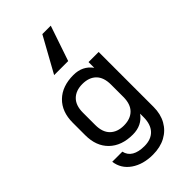

<svg xmlns="http://www.w3.org/2000/svg" viewBox="-304 -970 1208 1208"><g transform="rotate(-45 300.0 -365.5)"><path d="M293 149Q206 149 147.5 108.5Q89 68 80 -1H170Q178 36 209.5 54.5Q241 73 293 73Q353 73 385.5 38.5Q418 4 418 -61V-91Q374 -30 293 -30Q193 -30 135.5 -86Q78 -142 78 -239V-351Q78 -448 135.5 -504Q193 -560 293 -560Q374 -560 418 -499V-550H508V-61Q508 2 481.5 49.5Q455 97 406.5 123Q358 149 293 149ZM293 -480Q235 -480 201.5 -447Q168 -414 168 -350V-240Q168 -176 201.5 -143Q235 -110 293 -110Q352 -110 385 -143Q418 -176 418 -240V-350Q418 -414 385 -447Q352 -480 293 -480ZM412 -880 332 -645H207L337 -880Z"/></g></svg>

Font: Tiny
Style: Regular
Weight: 400
Designer: Philipp Nurullin, Konstantin Bulenkov
Foundry: JetBrains
Version: Version 2.251; ttfautohint (v1.8.4.7-5d5b)